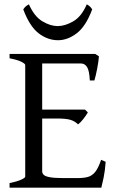

<svg xmlns="http://www.w3.org/2000/svg" viewBox="-20 -863 536 883"><path d="M435 -604Q433 -578 426.5 -545Q420 -512 414 -493H393Q391 -538 380.5 -554.5Q370 -571 353 -571H148L162 -615H418ZM384 -346Q376 -332 363 -315.5Q350 -299 339 -291Q324 -306 303.5 -312Q283 -318 242 -318H142L152 -359H371ZM466 -119Q463 -77 456.5 -46Q450 -15 446 0H24V-21Q58 -28 77 -36.5Q96 -45 96 -51V-564Q96 -570 78 -579Q60 -588 24 -595V-615H244V-595Q212 -591 193 -586.5Q174 -582 174 -575V-75Q174 -66 181 -59Q188 -52 209 -48Q230 -44 273 -44H336Q366 -44 385 -49.5Q404 -55 418 -72.5Q432 -90 445 -128ZM247 -678Q199 -678 157.5 -710Q116 -742 87 -820Q93 -829 99 -834Q105 -839 113 -843Q138 -787 175 -765Q212 -743 245 -743Q279 -743 317 -765Q355 -787 379 -843Q394 -836 404 -820Q375 -742 333 -710Q291 -678 247 -678Z"/></svg>

Font: ChillKai
Style: Regular
Weight: 400
Designer: ChillType
Foundry: 寒蝉字型
Version: Version 2.000